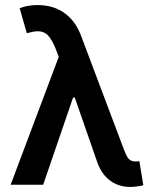

<svg xmlns="http://www.w3.org/2000/svg" viewBox="-20 -737 614 766"><path d="M369.1 -86.9 278.3 -347.7H271.5L152.3 0H22.5L214.4 -510.3L200.2 -546.9Q185.1 -582.5 169.9 -597.4Q154.8 -612.3 130.9 -612.3Q115.2 -612.3 86.9 -604.5L58.6 -704.1Q88.9 -716.8 129.9 -716.8Q192.9 -716.8 237.5 -684.8Q282.2 -652.8 304.7 -590.8L473.6 -142.6Q481 -123.5 486.3 -113.5Q491.7 -103.5 499.8 -98.1Q507.8 -92.8 520.5 -92.8L536.1 -93.8L551.8 2Q541.5 4.9 526.9 6.8Q512.2 8.8 500 8.8Q454.1 8.8 420.4 -15.6Q386.7 -40 369.1 -86.9Z"/></svg>

Font: Pretendard JP SemiBold
Style: Regular
Weight: 600
Designer: Base glyphs from Inter by Rasmus Andersson; Hangeul glyphs from Noto Sans CJK(Source Han Sans) by Jang Soo-young and Kan
Foundry: Kil Hyung-jin
Version: Version 1.309